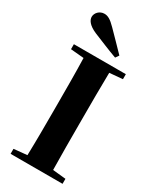

<svg xmlns="http://www.w3.org/2000/svg" viewBox="-246 -1063 930 1133"><g transform="rotate(30 218.5 -496.5)"><path d="M307 -823C266 -866 224 -908 186 -947C152 -982 131 -993 108 -993C75 -993 51 -966 51 -940C51 -918 67 -891 120 -868C177 -845 233 -821 291 -800ZM41 -713 131 -705C134 -602 134 -499 134 -395V-351C134 -247 134 -144 131 -43L41 -34V0H395V-34L306 -43C304 -146 304 -249 304 -352V-395C304 -499 304 -603 306 -705L395 -713V-747H41Z"/></g></svg>

Font: Noto Serif SC Black
Style: Regular
Weight: 900
Designer: Ryoko NISHIZUKA 西塚涼子 (kana & ideographs); Frank Grießhammer (Latin, Greek & Cyrillic); Wenlong ZHANG 张文龙 (bopomofo); San
Foundry: Adobe
Version: Version 2.001;hotconv 1.1.0;makeotfexe 2.6.0